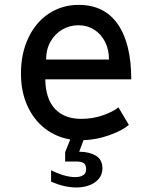

<svg xmlns="http://www.w3.org/2000/svg" viewBox="-20 -580 640 806"><path d="M309.5 -474Q272.5 -474 241.5 -456Q210.5 -438 192 -405.2Q173.5 -372.5 173.5 -330H437.5Q437.5 -372 420.8 -404.8Q404 -437.5 375 -455.8Q346 -474 309.5 -474ZM194.5 182.5V134.5Q220.5 148 247 155.8Q273.5 163.5 295.5 163.5Q316 163.5 328.8 155.8Q341.5 148 341.5 130.5Q341.5 112 331.8 105Q322 98 299.5 98H253.5V58.5L275 5.5Q215.5 -4.5 168.8 -40.5Q122 -76.5 95 -135.8Q68 -195 68 -271.5Q68 -355.5 99 -421Q130 -486.5 185.2 -523Q240.5 -559.5 310.5 -559.5Q418.5 -559.5 474.8 -478Q531 -396.5 531 -247H170Q171.5 -165 210.8 -123Q250 -81 321 -81Q369.5 -81 412.8 -96.2Q456 -111.5 477 -129.5L521 -55.5Q492.5 -31.5 439 -12.5Q385.5 6.5 330.5 8.5L312.5 57Q354.5 57 382.2 73.5Q410 90 410 126.5Q410 153 394.2 171.2Q378.5 189.5 353.8 198.2Q329 207 301.5 207Q250 207 194.5 182.5Z"/></svg>

Font: JuliaMono Medium
Style: Regular
Weight: 500
Monospace: yes
Designer: cormullion
Foundry: corm
Version: Version 0.054; ttfautohint (v1.8.4)